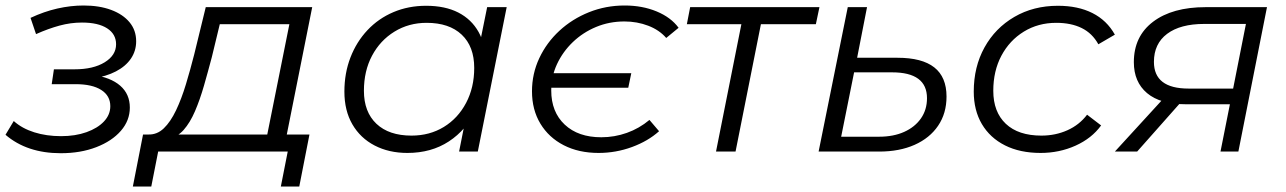

<svg xmlns="http://www.w3.org/2000/svg" viewBox="-26 -551 4675 698"><path d="M195 6Q72 6 -6 -61L24 -111Q54 -84 98.5 -70Q143 -56 196 -56Q248 -56 288.5 -70.5Q329 -85 352 -109.5Q375 -134 375 -165Q375 -203 342 -224Q309 -245 249 -245H162L170 -299H245Q313 -299 354.5 -324.5Q396 -350 396 -390Q396 -427 363.5 -448Q331 -469 272 -469Q231 -469 190.5 -458Q150 -447 105 -427L85 -486Q134 -509 182.5 -520Q231 -531 278 -531Q335 -531 378 -515Q421 -499 445 -470Q469 -441 469 -401Q469 -366 450 -338Q431 -310 395.5 -291.5Q360 -273 312 -266L310 -279Q376 -270 411 -239.5Q446 -209 446 -160Q446 -113 413.5 -75.5Q381 -38 324 -16Q267 6 195 6Z M940 -34 1026 -463H773L744 -343Q730 -290 715.5 -239.5Q701 -189 683 -147Q665 -105 641.5 -78.5Q618 -52 586 -48L513 -62Q545 -61 569.5 -84.5Q594 -108 614 -150Q634 -192 650 -245Q666 -298 680 -353L722 -525H1109L1011 -34ZM457 127 494 -62H1099L1062 127H995L1020 0H549L524 127Z M1455 5Q1388 5 1336 -22Q1284 -49 1255 -99Q1226 -149 1226 -218Q1226 -285 1248 -342Q1270 -399 1310 -441.5Q1350 -484 1404.5 -507Q1459 -530 1523 -530Q1592 -530 1640 -505.5Q1688 -481 1714 -434.5Q1740 -388 1740 -322Q1740 -227 1705 -153Q1670 -79 1606 -37Q1542 5 1455 5ZM1470 -58Q1536 -58 1587.5 -89.5Q1639 -121 1668.5 -177Q1698 -233 1698 -304Q1698 -382 1652.5 -425Q1607 -468 1525 -468Q1460 -468 1408 -436Q1356 -404 1326.5 -348.5Q1297 -293 1297 -221Q1297 -144 1342.5 -101Q1388 -58 1470 -58ZM1643 0 1673 -151 1703 -257 1713 -367 1745 -525H1816L1711 0Z M2269 -285 2258 -232H1953L1964 -285ZM2150 5Q2078 5 2023.5 -23Q1969 -51 1938.5 -101.5Q1908 -152 1908 -219Q1908 -283 1934.5 -339.5Q1961 -396 2007.5 -439Q2054 -482 2115 -506.5Q2176 -531 2245 -531Q2309 -531 2361 -509.5Q2413 -488 2441 -450L2396 -413Q2371 -442 2330.5 -457.5Q2290 -473 2244 -473Q2189 -473 2141 -453Q2093 -433 2056.5 -398Q2020 -363 1999 -318Q1978 -273 1978 -222Q1978 -144 2027 -98Q2076 -52 2160 -52Q2208 -52 2253 -68Q2298 -84 2335 -115L2370 -74Q2330 -38 2271.5 -16.5Q2213 5 2150 5Z M2577 0 2673 -482 2687 -463H2471L2483 -525H2953L2940 -463H2722L2744 -482L2648 0Z M3237 -341Q3326 -341 3370.5 -306Q3415 -271 3415 -200Q3415 -139 3384.5 -94Q3354 -49 3299 -24.5Q3244 0 3170 0H2950L3056 -525H3126L3090 -341ZM3170 -54Q3222 -54 3261 -71.5Q3300 -89 3322 -120.5Q3344 -152 3344 -194Q3344 -288 3217 -288H3079L3032 -54Z M3757 5Q3682 5 3627.5 -22.5Q3573 -50 3543.5 -100Q3514 -150 3514 -218Q3514 -308 3553 -378.5Q3592 -449 3661.5 -489.5Q3731 -530 3820 -530Q3893 -530 3945.5 -503.5Q3998 -477 4027 -425L3967 -390Q3945 -430 3906.5 -449Q3868 -468 3814 -468Q3748 -468 3696 -436Q3644 -404 3614.5 -348.5Q3585 -293 3585 -221Q3585 -144 3630.5 -101Q3676 -58 3760 -58Q3811 -58 3854.5 -77.5Q3898 -97 3926 -134L3977 -95Q3943 -48 3884 -21.5Q3825 5 3757 5Z M4411 0 4449 -191 4460 -172H4284Q4192 -172 4144 -212.5Q4096 -253 4096 -325Q4096 -419 4166 -472Q4236 -525 4357 -525H4580L4476 0ZM4027 0 4212 -202H4287L4108 0ZM4453 -209 4508 -487 4518 -464H4352Q4265 -464 4217 -428Q4169 -392 4169 -326Q4169 -229 4295 -229H4469Z"/></svg>

Font: MOST Montserrat
Style: Italic
Weight: 400
Italic angle: -11.3°
Designer: Julieta Ulanovsky
Foundry: Julieta Ulanovsky
Version: Version 8.000;March 11, 2024;FontCreator 15.0.0.2926 64-bit